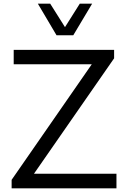

<svg xmlns="http://www.w3.org/2000/svg" viewBox="-20 -1020 696 1040"><path d="M286.1 -829.1 185.1 -1000H252L332 -873L412.1 -1000H479L377 -829.1ZM610.8 -79.1V0H43V-45.9L477.1 -671.9H54.2V-750H598.1V-704.1L164.1 -79.1Z"/></svg>

Font: Oakes Grotesk
Style: Regular
Weight: 400
Designer: Samuel Oakes
Foundry: Samuel Oakes
Version: Version 1.0 | wf-rip DC20170320